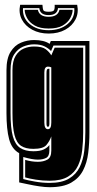

<svg xmlns="http://www.w3.org/2000/svg" viewBox="-20 -677 405 801"><path d="M187 104Q169 104 145 100.5Q121 97 98 92Q75 87 60 84V-38Q29 -55 18 -96.5Q7 -138 7 -206V-384Q7 -433 24 -460.5Q41 -488 67.5 -499Q94 -510 122 -510Q164 -510 187 -494L192 -506H353V-124Q353 -80 348 -39Q343 2 326.5 34Q310 66 277 85Q244 104 187 104ZM187 86Q238 86 268 68Q298 50 312.5 20Q327 -10 331.5 -47.5Q336 -85 336 -124V-487H203L193 -464Q183 -475 166 -483.5Q149 -492 122 -492Q99 -492 76.5 -482.5Q54 -473 39 -450Q24 -427 24 -384V-206Q24 -143 33.5 -108.5Q43 -74 64 -60Q85 -46 119 -46Q147 -46 162.5 -53.5Q178 -61 186 -72V-49Q186 -25 172 -18Q158 -11 138 -11Q115 -11 77 -22V70Q94 75 125.5 80.5Q157 86 187 86ZM187 77Q158 77 129.5 72.5Q101 68 85 63V-10Q112 -2 138 -2Q161 -2 177.5 -11Q194 -20 194 -49V-108Q187 -88 173.5 -72Q160 -56 119 -56Q87 -56 68 -68.5Q49 -81 40.5 -114Q32 -147 32 -206V-384Q32 -423 45.5 -444.5Q59 -466 79.5 -474.5Q100 -483 122 -483Q156 -483 171 -471.5Q186 -460 194 -446L208 -478H327V-124Q327 -87 323 -51Q319 -15 305.5 14Q292 43 263.5 60Q235 77 187 77ZM180 -138Q194 -138 194 -166V-396Q188 -399 180 -399Q165 -399 165 -375V-166Q165 -138 180 -138ZM180 -148Q174 -148 174 -162V-372Q174 -383 176 -386.5Q178 -390 182 -390H186V-162Q186 -148 180 -148ZM183 -537Q144 -537 114.5 -553Q85 -569 71 -596Q57 -623 64 -657H157Q158 -639 161.5 -633.5Q165 -628 183 -628Q201 -628 205 -634Q209 -640 208 -657H302Q309 -623 295 -596Q281 -569 252 -553Q223 -537 183 -537ZM183 -551Q232 -551 262.5 -577Q293 -603 290 -643H222Q219 -614 183 -614Q147 -614 144 -643H76Q73 -603 103.5 -577Q134 -551 183 -551ZM183 -558Q147 -558 125 -570.5Q103 -583 93 -601.5Q83 -620 83 -636H138Q144 -607 183 -607Q222 -607 228 -636H283Q283 -620 273 -601.5Q263 -583 241.5 -570.5Q220 -558 183 -558Z"/></svg>

Font: Alumni Sans Collegiate One
Style: Regular
Weight: 400
Designer: Robert E. Leuschke
Foundry: Robert E. Leuschke
Version: Version 1.100